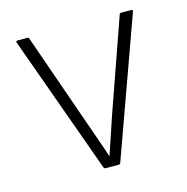

<svg xmlns="http://www.w3.org/2000/svg" viewBox="-79 -557 615 633"><g transform="rotate(-15 228.5 -241.0)"><path d="M207 0Q202 0 200 -4L30 -476Q28 -482 35 -482H67Q73 -482 74 -477L184 -163Q195 -131 206.5 -99Q218 -67 228 -36H229Q240 -68 250.5 -100Q261 -132 272 -164L382 -477Q383 -482 388 -482H422Q429 -482 427 -476L257 -4Q256 0 251 0Z"/></g></svg>

Font: Sofia Sans Semi Condensed ExtraLight
Style: Regular
Weight: 250
Version: Version 4.100